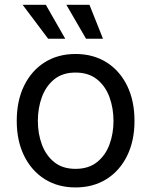

<svg xmlns="http://www.w3.org/2000/svg" viewBox="-20 -781 640 812"><path d="M299.3 11.7Q225.1 11.7 169.2 -23.4Q113.3 -58.6 82 -122.1Q50.8 -185.5 50.8 -269.5Q50.8 -355 82 -418.7Q113.3 -482.4 169.2 -517.6Q225.1 -552.7 299.3 -552.7Q374 -552.7 430.2 -517.6Q486.3 -482.4 517.6 -418.7Q548.8 -355 548.8 -269.5Q548.8 -185.5 517.6 -122.1Q486.3 -58.6 430.2 -23.4Q374 11.7 299.3 11.7ZM299.3 -66.9Q354.5 -66.9 390.1 -95.2Q425.8 -123.5 442.9 -169.7Q460 -215.8 460 -269.5Q460 -323.7 442.9 -370.4Q425.8 -417 390.1 -445.6Q354.5 -474.1 299.3 -474.1Q244.6 -474.1 209.5 -445.6Q174.3 -417 157.2 -370.6Q140.1 -324.2 140.1 -269.5Q140.1 -215.8 157.2 -169.7Q174.3 -123.5 209.5 -95.2Q244.6 -66.9 299.3 -66.9ZM183.6 -617.2 75.7 -760.7H173.8L255.9 -617.2ZM343.8 -617.2 260.7 -760.7H358.4L415.5 -617.2Z"/></svg>

Font: Inter
Style: Regular
Weight: 400
Designer: Rasmus Andersson
Foundry: rsms
Version: Version 4.001;git-9221beed3